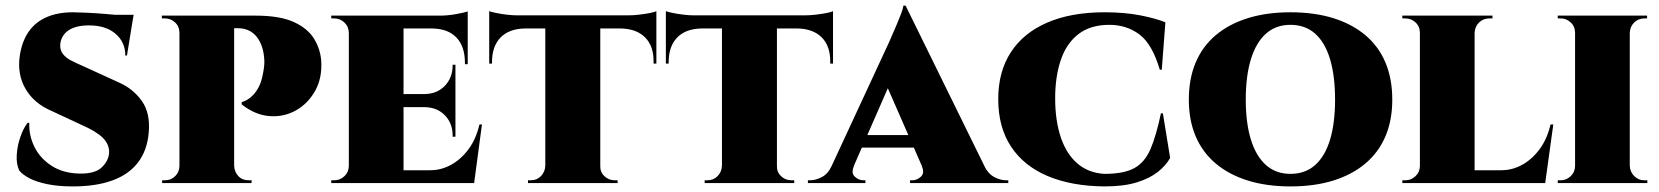

<svg xmlns="http://www.w3.org/2000/svg" viewBox="-20 -656 5944 688"><path d="M241 -612Q256 -612 289 -610.5Q322 -609 358.5 -606Q395 -603 423 -599.5Q451 -596 457 -593L435 -457H429Q429 -505 394 -535Q359 -565 299 -565Q252 -565 226 -547.5Q200 -530 196 -499Q194 -477 205.5 -462.5Q217 -448 237 -438Q257 -428 278 -419L407 -360Q457 -338 488 -294.5Q519 -251 513 -182Q508 -118 475 -74.5Q442 -31 383 -9.5Q324 12 241 12Q189 12 150 4Q111 -4 86 -17Q61 -30 49 -45Q38 -68 40 -101Q42 -134 53 -165.5Q64 -197 79 -216H85Q83 -171 103.5 -129.5Q124 -88 165.5 -61.5Q207 -35 266 -34Q322 -33 346.5 -58Q371 -83 371 -112Q371 -140 347.5 -163Q324 -186 271 -209L166 -258Q102 -285 71.5 -337.5Q41 -390 51 -457Q59 -509 83.5 -543.5Q108 -578 148 -595Q188 -612 241 -612ZM459 -603 456 -586H326V-603Z M809 -600H896Q983 -600 1033 -577Q1083 -554 1105.5 -517Q1128 -480 1131 -438Q1135 -377 1109.5 -331Q1084 -285 1040.5 -260.5Q997 -236 945.5 -240Q894 -244 846 -282V-290Q846 -290 852 -292Q858 -294 867.5 -299.5Q877 -305 887.5 -316Q898 -327 907.5 -345Q917 -363 922 -391Q925 -405 926.5 -419Q928 -433 927 -443Q924 -494 899.5 -524.5Q875 -555 831 -555H817Q817 -555 815 -566Q813 -577 811 -588.5Q809 -600 809 -600ZM819 -600V0H623V-600ZM626 -62 624 0H561V-10Q563 -10 566.5 -10Q570 -10 572 -10Q593 -10 608 -25Q623 -40 623 -62ZM625 -538H623Q623 -561 607.5 -575.5Q592 -590 571 -590Q569 -590 565.5 -590Q562 -590 560 -590V-600H623ZM817 -62H819Q820 -40 834 -25Q848 -10 871 -10Q873 -10 876.5 -10Q880 -10 882 -10L881 0H818Z M1426 -600V0H1230V-600ZM1637 -46 1677 0H1424V-46ZM1612 -319V-272H1424V-319ZM1656 -600V-554H1424V-600ZM1707 -210 1679 0H1493L1522 -46Q1561 -46 1596.5 -65.5Q1632 -85 1659 -121.5Q1686 -158 1698 -210ZM1612 -274V-166H1602V-170Q1602 -214 1574.5 -242.5Q1547 -271 1503 -272V-274ZM1612 -424V-317H1503V-319Q1547 -320 1574.5 -349Q1602 -378 1602 -422V-424ZM1656 -556V-426H1646V-431Q1646 -489 1616 -521Q1586 -553 1529 -554V-556ZM1656 -615V-591L1557 -600Q1584 -600 1614.5 -605.5Q1645 -611 1656 -615ZM1233 -62 1232 0H1167V-10Q1167 -10 1172 -10Q1177 -10 1178 -10Q1199 -10 1214.5 -25Q1230 -40 1230 -62ZM1233 -537H1230Q1230 -560 1214.5 -575Q1199 -590 1178 -590Q1177 -590 1172 -590Q1167 -590 1167 -590V-600H1232Z M2131 -597V0H1934V-597ZM2332 -601V-554H1733V-601ZM2332 -558V-428H2322V-433Q2323 -490 2292 -521.5Q2261 -553 2204 -554V-558ZM2332 -616V-591L2231 -601Q2249 -601 2270.5 -603.5Q2292 -606 2309.5 -609.5Q2327 -613 2332 -616ZM1936 -62V0H1872V-10Q1872 -10 1877 -10Q1882 -10 1882 -10Q1904 -10 1918.5 -25Q1933 -40 1934 -62ZM2127 -62H2131Q2130 -40 2145.5 -25Q2161 -10 2183 -10Q2183 -10 2188 -10Q2193 -10 2193 -10V0H2127ZM1861 -558V-554Q1804 -553 1773.5 -521.5Q1743 -490 1743 -433V-428H1733V-558ZM1733 -616Q1741 -613 1758 -609.5Q1775 -606 1795.5 -603.5Q1816 -601 1834 -601L1733 -591Z M2764 -597V0H2567V-597ZM2965 -601V-554H2366V-601ZM2965 -558V-428H2955V-433Q2956 -490 2925 -521.5Q2894 -553 2837 -554V-558ZM2965 -616V-591L2864 -601Q2882 -601 2903.5 -603.5Q2925 -606 2942.5 -609.5Q2960 -613 2965 -616ZM2569 -62V0H2505V-10Q2505 -10 2510 -10Q2515 -10 2515 -10Q2537 -10 2551.5 -25Q2566 -40 2567 -62ZM2760 -62H2764Q2763 -40 2778.5 -25Q2794 -10 2816 -10Q2816 -10 2821 -10Q2826 -10 2826 -10V0H2760ZM2494 -558V-554Q2437 -553 2406.5 -521.5Q2376 -490 2376 -433V-428H2366V-558ZM2366 -616Q2374 -613 2391 -609.5Q2408 -606 2428.5 -603.5Q2449 -601 2467 -601L2366 -591Z M3225 -636 3535 -5H3308L3139 -391ZM3040 -61Q3029 -36 3043 -23Q3057 -10 3074 -10H3081V0H2875V-10Q2875 -10 2879 -10Q2883 -10 2883 -10Q2903 -10 2925 -21.5Q2947 -33 2960 -61ZM3225 -636 3224 -483 3014 -3H2933L3165 -503Q3169 -513 3177 -530.5Q3185 -548 3193.5 -568.5Q3202 -589 3209 -607Q3216 -625 3217 -636ZM3292 -172V-127H3043V-172ZM3283 -61H3507Q3521 -33 3543 -21.5Q3565 -10 3585 -10Q3585 -10 3589 -10Q3593 -10 3593 -10V0H3241V-10H3249Q3266 -10 3280 -23Q3294 -36 3283 -61Z M4147 -250 4173 -90Q4158 -63 4129 -40Q4100 -17 4053.5 -2.5Q4007 12 3938 12Q3820 11 3734.5 -25Q3649 -61 3603 -130.5Q3557 -200 3557 -301Q3557 -399 3602 -468.5Q3647 -538 3732.5 -575Q3818 -612 3938 -612Q4010 -612 4066 -601Q4122 -590 4156 -576L4143 -406H4136Q4109 -498 4063 -532.5Q4017 -567 3955 -567Q3887 -567 3844 -533.5Q3801 -500 3781 -440.5Q3761 -381 3761 -304Q3761 -223 3781.5 -163Q3802 -103 3841.5 -69.5Q3881 -36 3938 -33Q4007 -33 4044.5 -53.5Q4082 -74 4102.5 -121.5Q4123 -169 4140 -250Z M4604 -612Q4690 -612 4757.5 -591Q4825 -570 4872.5 -530Q4920 -490 4944.5 -432Q4969 -374 4969 -299Q4969 -225 4944.5 -167.5Q4920 -110 4872.5 -70Q4825 -30 4757.5 -9Q4690 12 4604 12Q4519 12 4451.5 -9Q4384 -30 4336.5 -70Q4289 -110 4264.5 -167.5Q4240 -225 4240 -299Q4240 -374 4264.5 -432Q4289 -490 4336.5 -530Q4384 -570 4451.5 -591Q4519 -612 4604 -612ZM4604 -33Q4657 -33 4692.5 -64.5Q4728 -96 4746 -155.5Q4764 -215 4764 -299Q4764 -384 4746 -444Q4728 -504 4692.5 -535.5Q4657 -567 4604 -567Q4552 -567 4516.5 -535.5Q4481 -504 4462.5 -444Q4444 -384 4444 -299Q4444 -215 4462.5 -155.5Q4481 -96 4516.5 -64.5Q4552 -33 4604 -33Z M5264 -600V0H5068V-600ZM5474 -46 5515 0H5262V-46ZM5546 -210 5517 0H5331L5360 -46Q5399 -46 5434.5 -65.5Q5470 -85 5497 -121.5Q5524 -158 5536 -210ZM5071 -62 5070 0H5005V-10Q5005 -10 5010 -10Q5015 -10 5016 -10Q5037 -10 5052.5 -25Q5068 -40 5068 -62ZM5262 -538V-600H5328V-590Q5327 -590 5322 -590Q5317 -590 5317 -590Q5295 -590 5280 -575.5Q5265 -561 5264 -538ZM5071 -538H5068Q5068 -561 5052.5 -575.5Q5037 -590 5016 -590Q5015 -590 5010 -590Q5005 -590 5005 -590V-600H5071Z M5820 -600V0H5624V-600ZM5627 -62V0H5562V-10Q5562 -10 5567 -10Q5572 -10 5573 -10Q5593 -10 5608.5 -25Q5624 -40 5624 -62ZM5818 -62H5820Q5821 -40 5836 -25Q5851 -10 5872 -10Q5872 -10 5877 -10Q5882 -10 5883 -10V0H5818ZM5818 -538V-600H5882V-590Q5882 -590 5877.5 -590Q5873 -590 5872 -590Q5851 -590 5836 -575.5Q5821 -561 5820 -538ZM5627 -538H5624Q5624 -561 5608.5 -575.5Q5593 -590 5573 -590Q5572 -590 5567 -590Q5562 -590 5562 -590V-600H5627Z"/></svg>

Font: Cinzel Black
Style: Regular
Weight: 900
Designer: Natanael Gama
Version: Version 2.000